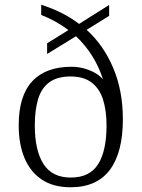

<svg xmlns="http://www.w3.org/2000/svg" viewBox="-20 -781 598 811"><path d="M278 10Q205 10 156.5 -22.5Q108 -55 83.5 -113.5Q59 -172 59 -252Q59 -376 116 -437.5Q173 -499 282 -499Q307 -499 331 -493Q355 -487 377 -475.5Q399 -464 415 -446Q398 -499 369.5 -544.5Q341 -590 301 -628L179 -553V-598L269 -654Q244 -673 215.5 -689Q187 -705 154 -718V-761Q198 -747 238.5 -727Q279 -707 314 -680L441 -760V-714L346 -655Q417 -591 458 -494.5Q499 -398 499 -277Q499 -137 444 -63.5Q389 10 278 10ZM279 -31Q359 -31 394.5 -87.5Q430 -144 430 -251Q430 -313 415.5 -359.5Q401 -406 367.5 -432Q334 -458 278 -458Q222 -458 188.5 -433.5Q155 -409 141 -362.5Q127 -316 127 -251Q127 -146 163.5 -88.5Q200 -31 279 -31Z"/></svg>

Font: Noto Rashi Hebrew Light
Style: Regular
Weight: 300
Version: Version 1.006